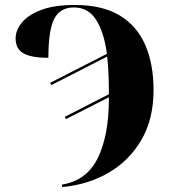

<svg xmlns="http://www.w3.org/2000/svg" viewBox="-20 -744 683 774"><path d="M230 0Q329 -16 373.5 -105.5Q418 -195 419 -341V-352L246 -264L241 -273L419 -364Q419 -460 412 -516L187 -401L182 -410L411 -527Q399 -616 367 -665Q335 -714 278 -714Q222 -714 198.5 -668Q175 -622 175 -511Q106 -511 74.5 -529Q43 -547 43 -589Q43 -623 69 -654Q95 -685 147.5 -704.5Q200 -724 281 -724Q392 -724 462 -682Q532 -640 565.5 -563Q599 -486 599 -381Q599 -264 550 -180Q501 -96 417.5 -47.5Q334 1 230 10Z"/></svg>

Font: Noto Serif Display SemiCondensed Black
Style: Regular
Weight: 900
Width: 4
Designer: Monotype Design Team
Foundry: Monotype Imaging Inc.
Version: Version 2.009